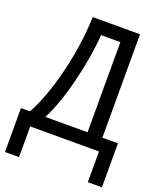

<svg xmlns="http://www.w3.org/2000/svg" viewBox="-162 -815 924 1104"><g transform="rotate(20 300.0 -263.0)"><path d="M596.2 188H509.8V0H88.9V188H2.9V-81.1H58.1Q121.1 -196.3 163.6 -371.1Q206.1 -545.9 211.9 -713.9H501V-81.1H596.2ZM410.2 -81.1V-632.8H292Q283.7 -502.9 243.9 -341.6Q204.1 -180.2 151.9 -81.1Z"/></g></svg>

Font: Apple Sans Adjectives
Style: Regular
Weight: 400
Monospace: yes
Foundry: Apple Sans Adjectives
Version: Version 0.01